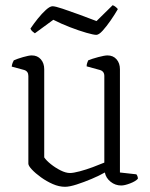

<svg xmlns="http://www.w3.org/2000/svg" viewBox="-20 -713 577 738"><path d="M230 5Q207 5 183 -5.5Q159 -16 137.5 -31.5Q116 -47 102.5 -61.5Q89 -76 89 -84V-421Q89 -439 73 -444L25 -457Q26 -465 28.5 -471.5Q31 -478 33 -481Q46 -487 68.5 -493.5Q91 -500 102 -500Q124 -500 137 -485Q150 -470 150 -447V-108Q158 -96 175.5 -82Q193 -68 213 -58Q233 -48 249 -48Q262 -48 286.5 -54.5Q311 -61 336.5 -70.5Q362 -80 381 -88V-421Q381 -439 364 -444L313 -458Q313 -466 315.5 -472Q318 -478 319 -481Q333 -487 357.5 -493.5Q382 -500 393 -500Q415 -500 428 -485Q441 -470 441 -447V-50L504 -43Q506 -41 508 -36.5Q510 -32 510 -26Q501 -16 480 -8Q459 0 446 0Q423 0 405 -14.5Q387 -29 383 -50Q362 -38 332.5 -25.5Q303 -13 275 -4Q247 5 230 5ZM350 -579Q340 -579 312 -587Q284 -595 249 -608.5Q214 -622 185 -637L114 -585Q110 -588 105 -592Q100 -596 97 -603Q109 -621 125 -641Q141 -661 156.5 -675Q172 -689 182 -689Q192 -689 220.5 -679.5Q249 -670 284.5 -657Q320 -644 351 -632L413 -693Q419 -691 424.5 -686.5Q430 -682 433 -678Q421 -657 405 -634Q389 -611 374.5 -595Q360 -579 350 -579Z"/></svg>

Font: Texturina 72pt ExtraLight
Style: Regular
Weight: 200
Designer: Guillermo Torres Carreño
Foundry: Omnibus-Type
Version: Version 1.002; ttfautohint (v1.8.3)